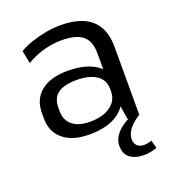

<svg xmlns="http://www.w3.org/2000/svg" viewBox="-135 -650 849 947"><g transform="rotate(-20 289.5 -176.5)"><path d="M414.2 -179.2V-355.9Q414.2 -419 379.6 -447.6Q344.9 -476.3 268.8 -476.3Q220.2 -476.3 173.1 -462.8Q125.9 -449.4 84.3 -424.3L71 -491.7Q97.9 -508.4 134.7 -520.8Q171.5 -533.2 211.7 -540.6Q251.9 -547.9 288.6 -547.9Q396.7 -547.9 450.5 -500Q504.4 -452.1 504.4 -355.9V0H443ZM241.2 7.9Q154.7 7.9 105.4 -32.1Q56.1 -72.2 56.1 -143.2V-172.3Q56.1 -244.3 105.8 -284.4Q155.5 -324.4 245.9 -324.4Q341.1 -324.4 396.5 -286.1Q452 -247.9 452 -176.8V-145.9Q452 -73.8 395.7 -33Q339.4 7.9 241.2 7.9ZM265.7 -50.3Q333.4 -50.3 373.2 -79.1Q413 -107.9 413 -155.7V-170.2Q413 -216.1 375.5 -241.5Q337.9 -266.8 270.2 -266.8Q208.2 -266.8 174.7 -243.9Q141.1 -221 141.1 -165.8V-153Q141.1 -102.9 173.8 -76.6Q206.4 -50.3 265.7 -50.3ZM461 195.2Q413.7 195.2 386.6 174.6Q359.5 154 359.5 111.3Q359.5 77.1 385.2 46.9Q410.8 16.7 457.9 -4.3L504.4 0Q466.6 24 447.3 49.2Q427.9 74.5 427.9 102Q427.9 123.7 441.2 136.1Q454.5 148.4 476.4 148.4Q497.1 148.4 517.1 140.5L528.1 182.4Q513.9 187.7 496.5 191.4Q479.1 195.2 461 195.2Z"/></g></svg>

Font: Pathway Extreme 8pt Thin
Style: Regular
Weight: 100
Designer: Eduardo Rodriguez Tunni
Foundry: Eduardo Rodriguez Tunni
Version: Version 1.000